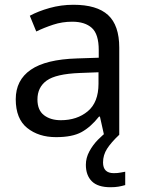

<svg xmlns="http://www.w3.org/2000/svg" viewBox="-20 -565 601 805"><path d="M288 -545Q386 -545 433 -502Q480 -459 480 -365V0H416L399 -76H395Q360 -32 321.5 -11Q283 10 215 10Q142 10 94 -28.5Q46 -67 46 -149Q46 -229 109 -272.5Q172 -316 303 -320L394 -323V-355Q394 -422 365 -448Q336 -474 283 -474Q241 -474 203 -461.5Q165 -449 132 -433L105 -499Q140 -518 188 -531.5Q236 -545 288 -545ZM314 -259Q214 -255 175.5 -227Q137 -199 137 -148Q137 -103 164.5 -82Q192 -61 235 -61Q303 -61 348 -98.5Q393 -136 393 -214V-262ZM412 116Q412 161 457 161Q474 161 485.5 158.5Q497 156 505 155V211Q491 215 477 217.5Q463 220 443 220Q390 220 365 195Q340 170 340 126Q340 97 354.5 70Q369 43 390.5 21Q412 -1 432 -15L480 0Q446 32 429 58.5Q412 85 412 116Z"/></svg>

Font: Noto Sans Wancho
Style: Regular
Weight: 400
Designer: Monotype Design Team
Foundry: Monotype Imaging Inc.
Version: Version 2.001; ttfautohint (v1.8.4.7-5d5b)